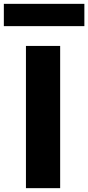

<svg xmlns="http://www.w3.org/2000/svg" viewBox="-58 -979 459 999"><path d="M77 -740H255V0H77ZM-38 -959H381V-843H-38Z"/></svg>

Font: Encode Sans Wide
Style: Bold
Weight: 700
Designer: Pablo Impallari, Andres Torresi
Foundry: Pablo Impallari, Andres Torresi
Version: Version 1.000; ttfautohint (v1.00) -l 8 -r 50 -G 200 -x 14 -